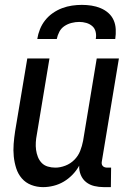

<svg xmlns="http://www.w3.org/2000/svg" viewBox="-20 -760 540 788"><path d="M157 8Q131 8 108 -1Q85 -10 69.5 -28Q54 -46 46.5 -69.5Q39 -93 36.5 -118Q34 -143 36 -169Q38 -195 42 -221L92 -520H183L131 -207Q128 -192 127 -176Q126 -160 128 -145Q130 -130 135.5 -116Q141 -102 151 -91.5Q161 -81 176 -76.5Q191 -72 207 -72Q227 -72 248 -80Q269 -88 285 -104Q301 -120 309 -140.5Q317 -161 321 -182L377 -520H468L398 -98Q397 -93 397.5 -88Q398 -83 401.5 -79Q405 -75 410 -73.5Q415 -72 420 -72H436L435 8H406Q386 8 367 3.5Q348 -1 333.5 -12.5Q319 -24 311.5 -42Q304 -60 305 -80Q294 -60 277.5 -43Q261 -26 241.5 -14.5Q222 -3 200 2.5Q178 8 157 8ZM133 -600Q136 -620 144 -640Q152 -660 165.5 -677Q179 -694 197 -706.5Q215 -719 235 -726.5Q255 -734 275.5 -737Q296 -740 316 -740Q336 -740 355.5 -737Q375 -734 393 -726.5Q411 -719 425 -706.5Q439 -694 446.5 -677Q454 -660 455 -640Q456 -620 453 -600H373Q376 -615 372.5 -629.5Q369 -644 358.5 -653Q348 -662 334 -666Q320 -670 305 -670Q290 -670 274 -666Q258 -662 244.5 -653Q231 -644 223.5 -629.5Q216 -615 213 -600Z"/></svg>

Font: Iosevka Curly Medium
Style: Italic
Weight: 500
Italic angle: -9°
Monospace: yes
Designer: Belleve Invis
Foundry: Belleve Invis
Version: Version 22.1.2; ttfautohint (v1.8.4)